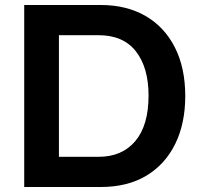

<svg xmlns="http://www.w3.org/2000/svg" viewBox="-20 -749 801 769"><path d="M77 0V-729H383Q487 -729 563 -685Q639 -641 680.5 -559Q722 -477 722 -364Q722 -255 682 -173Q642 -91 566.5 -45.5Q491 0 383 0ZM375 -608H216V-121H375Q469 -121 522 -184Q575 -247 575 -366Q575 -478 524.5 -543Q474 -608 375 -608Z"/></svg>

Font: BDO Grotesk DemiBold
Style: Regular
Weight: 600
Designer: Deni Anggara
Foundry: Lokal Container
Version: Version 2.000